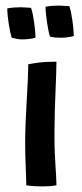

<svg xmlns="http://www.w3.org/2000/svg" viewBox="-20 -663 295 687"><path d="M182 0C182 -35 175 -99 175 -162V-197C175 -284 182 -389 182 -442H168C137 -442 112 -439 81 -433C81 -362 70 -246 70 -152C70 -91 74 -35 74 0C93 3 113 4 131 4C149 4 167 3 182 0ZM143 -639C143 -610 152 -551 159 -532C171 -529 183 -528 196 -528C212 -528 230 -530 244 -534C244 -559 237 -617 228 -641C217 -641 205 -643 192 -643C176 -643 159 -642 143 -639ZM6 -633C6 -604 15 -547 22 -528C34 -525 46 -522 59 -522C75 -522 93 -524 107 -528C107 -553 100 -611 91 -635C80 -635 68 -637 55 -637C39 -637 22 -636 6 -633Z"/></svg>

Font: Ponomar Unicode
Style: Regular
Weight: 400
Version: 1.3